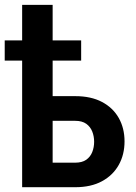

<svg xmlns="http://www.w3.org/2000/svg" viewBox="-28 -782 570 802"><path d="M147 -380.4H286.1Q352.1 -380.4 397.9 -356.2Q443.8 -332 468 -289.3Q492.2 -246.6 492.2 -191.4Q492.2 -136.2 468 -93Q443.8 -49.8 397.9 -24.9Q352.1 0 286.1 0H64.5V-761.7H191.9V-102.5H286.1Q314.9 -102.5 332.3 -114.7Q349.6 -127 357.4 -147Q365.2 -167 365.2 -189.9Q365.2 -212.4 357.4 -232.4Q349.6 -252.4 332.3 -264.9Q314.9 -277.3 286.1 -277.3H147ZM311 -613.3V-528.8H-8.3V-613.3Z"/></svg>

Font: Roboto SemiCondensed SemiBold
Style: Regular
Weight: 600
Width: 4
Designer: Christian Robertson
Foundry: Google
Version: Version 3.009; 2024